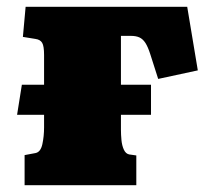

<svg xmlns="http://www.w3.org/2000/svg" viewBox="-20 -542 605 562"><path d="M52 0V-88L84 -94Q99 -97 104 -120Q109 -143 109 -169V-206H30L44 -294H109V-381Q109 -407 103.5 -416.5Q98 -426 84 -428L47 -434L55 -522H528L559 -336L443 -311L420 -383Q413 -405 405.5 -416.5Q398 -428 388 -432.5Q378 -437 363 -437H334V-294H422V-206H334V-162Q334 -148 335.5 -132Q337 -116 342.5 -104Q348 -92 358 -90L379 -87V0Z"/></svg>

Font: Literata 18pt Black
Style: Regular
Weight: 900
Designer: Latin by Veronika Burian and Jose Scaglione. Greek by Irene Vlachou. Cyrillic by Vera Evstafieva.
Foundry: TypeTogether
Version: Version 3.103;gftools[0.9.29]